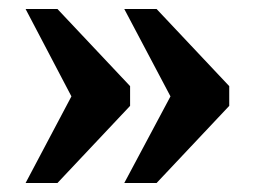

<svg xmlns="http://www.w3.org/2000/svg" viewBox="-20 -479 567 428"><path d="M386 -215 257 -459H329L491 -287V-243L329 -71H257L385 -311ZM165 -215 37 -459H108L270 -287V-243L108 -71H37L164 -311Z"/></svg>

Font: Roboto Serif 28pt SemiBold
Style: Regular
Weight: 600
Designer: Greg Gazdowicz
Foundry: Commercial Type
Version: Version 1.008